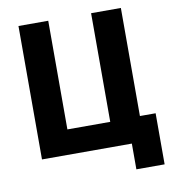

<svg xmlns="http://www.w3.org/2000/svg" viewBox="-90 -779 893 992"><g transform="rotate(-10 356.0 -282.5)"><path d="M545 135H693.2V-133H610.8V-700H454.6V-130H229.8V-700H73.6V0H545Z"/></g></svg>

Font: Fixel Variable
Style: Regular
Weight: 100
Width: 3
Designer: AlfaBravo + MacPaw
Foundry: Kyrylo Tkachov, Marchela Mozhyna, Serhii Makarenko, Maria Weinstein, Zakhar Kryvoshyya
Version: Version 1.211